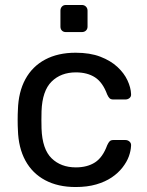

<svg xmlns="http://www.w3.org/2000/svg" viewBox="-20 -742 592 772"><path d="M284 10Q213 10 161.5 -17.5Q110 -45 82 -96.5Q54 -148 52 -220Q51 -235 51 -260Q51 -285 52 -300Q54 -372 82 -423.5Q110 -475 161.5 -502.5Q213 -530 284 -530Q342 -530 383.5 -514Q425 -498 452 -473Q479 -448 492.5 -419Q506 -390 507 -364Q508 -354 501 -348Q494 -342 484 -342H436Q426 -342 421 -346.5Q416 -351 411 -362Q393 -411 362 -431Q331 -451 285 -451Q225 -451 187.5 -414Q150 -377 147 -295Q146 -259 147 -225Q150 -142 187.5 -105.5Q225 -69 285 -69Q331 -69 362 -89Q393 -109 411 -158Q416 -169 421 -174Q426 -179 436 -179H484Q494 -179 501 -172.5Q508 -166 507 -156Q506 -135 498 -113Q490 -91 472.5 -68.5Q455 -46 429 -28.5Q403 -11 367 -0.5Q331 10 284 10ZM245 -613Q235 -613 229 -619Q223 -625 223 -635V-699Q223 -709 229 -715.5Q235 -722 245 -722H309Q319 -722 325.5 -715.5Q332 -709 332 -699V-635Q332 -625 325.5 -619Q319 -613 309 -613Z"/></svg>

Font: RubikRegular
Style: Regular
Weight: 400
Designer: Hubert and Fischer
Foundry: Hubert and Fischer
Version: Version 2.300;gftools[0.9.30]